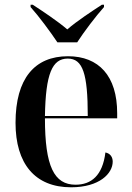

<svg xmlns="http://www.w3.org/2000/svg" viewBox="-20 -786 560 816"><path d="M224 -606H308C337 -651 387 -717 422 -756V-766H413C372 -739 307 -697 266 -661C224 -697 159 -740 119 -766H110V-756C145 -717 194 -651 224 -606ZM282 10C403 10 459 -49 459 -99C459 -118 449 -134 428 -138C416 -40 368 -1 301 -1C210 -1 171 -79 171 -283H478V-305C478 -463 400 -547 269 -547C127 -547 46 -452 46 -264C46 -91 128 10 282 10ZM353 -293H171C174 -473 202 -537 268 -537C332 -537 353 -473 353 -293Z"/></svg>

Font: Noto Serif Display SemiCondensed SemiBold
Style: Regular
Weight: 600
Width: 4
Designer: Monotype Design Team
Foundry: Monotype Imaging Inc.
Version: Version 2.009